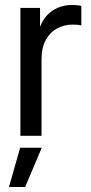

<svg xmlns="http://www.w3.org/2000/svg" viewBox="-20 -546 365 772"><path d="M62 0V-514H141V-440H142Q157 -480 191 -503Q225 -526 271 -526Q281 -526 290.5 -525Q300 -524 307 -522V-444Q297 -446 289 -446.5Q281 -447 271 -447Q238 -447 209.5 -431.5Q181 -416 164 -385Q147 -354 147 -307V0ZM16 206 61 48H148L81 206Z"/></svg>

Font: TikTok Sans 24pt
Style: Regular
Weight: 400
Version: Version 4.000